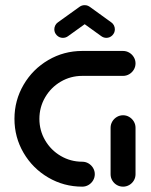

<svg xmlns="http://www.w3.org/2000/svg" viewBox="-20 -713 578 733"><path d="M341.9 -48.1Q341.9 -35.2 335.4 -24.3Q328.9 -13.3 318 -6.9Q307 -0.4 294.1 -0.4Q223.7 -0.4 164.3 -35.2Q104.8 -70 70 -129.4Q35.2 -188.9 35.2 -259.3Q35.2 -329.6 70 -389.3Q104.8 -448.9 164.3 -483.7Q223.7 -518.5 294.1 -518.5H449.6Q462.6 -518.5 473.5 -512Q484.4 -505.6 490.9 -494.6Q497.4 -483.7 497.4 -471.1Q497.4 -458.1 490.9 -447.2Q484.4 -436.3 473.5 -429.8Q462.6 -423.3 449.6 -423.3H294.1Q249.6 -423.3 212 -401.3Q174.4 -379.3 152.4 -341.5Q130.4 -303.7 130.4 -259.3Q130.4 -214.8 152.4 -177.2Q174.4 -139.6 212 -117.6Q249.6 -95.6 294.1 -95.6Q307 -95.6 318 -89.1Q328.9 -82.6 335.4 -71.7Q341.9 -60.7 341.9 -48.1ZM450 -0.4Q437 -0.4 426.1 -6.7Q415.2 -13 408.7 -23.9Q402.2 -34.8 402.2 -47.8V-225.2Q402.2 -238.1 408.7 -249.1Q415.2 -260 426.1 -266.5Q437 -273 450 -273Q462.6 -273 473.5 -266.5Q484.4 -260 490.9 -249.1Q497.4 -238.1 497.4 -225.2V-47.8Q497.4 -34.8 490.9 -23.9Q484.4 -13 473.5 -6.7Q462.6 -0.4 450 -0.4ZM303.3 -693.3Q316.7 -693.3 326.3 -683.7Q335.9 -674.1 335.9 -660.7Q335.9 -653 332.4 -645.9Q328.9 -638.9 322.6 -634.4L239.6 -574.8Q231.1 -568.5 220 -568.5Q206.7 -568.5 197 -578.1Q187.4 -587.8 187.4 -601.1Q187.4 -608.9 190.9 -615.9Q194.4 -623 200.7 -627.4L283.7 -687Q292.2 -693.3 303.3 -693.3ZM322.2 -687.4 405.2 -627.4Q411.5 -623 415 -615.9Q418.5 -608.9 418.5 -601.1Q418.5 -587.8 408.9 -578.1Q399.3 -568.5 385.9 -568.5Q375.6 -568.5 366.3 -575.2L283.7 -634.8Z"/></svg>

Font: 26F Galaxy Sans Extra Bold
Style: Regular
Weight: 800
Designer: C₂₉H₂₅N₃O₅
Version: Version 1.100